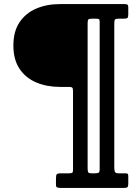

<svg xmlns="http://www.w3.org/2000/svg" viewBox="-20 -770 680 940"><path d="M254 135V108Q254 89.5 257.2 84Q260.5 78.5 279 78.5H316.5Q328.5 78.5 333 76.2Q337.5 74 337.5 62V-325Q337.5 -338 333.2 -341.2Q329 -344.5 316.5 -344.5H273.5Q209.5 -344.5 157.8 -366.2Q106 -388 75.8 -433Q45.5 -478 45.5 -547Q45.5 -616.5 75.8 -661.2Q106 -706 157.5 -728Q209 -750 273.5 -750H589.5Q600 -750 604 -747.2Q608 -744.5 608 -733V-699Q608 -685 603.5 -681.8Q599 -678.5 584.5 -678.5H560Q545.5 -678.5 542.5 -673.8Q539.5 -669 539.5 -653V51Q539.5 63.5 542.5 71Q545.5 78.5 560 78.5H590.5Q600 78.5 604 80.2Q608 82 608 92V129.5Q608 142 604.2 146Q600.5 150 588.5 150H277Q267.5 150 260.8 148Q254 146 254 135ZM468 57V-664Q468 -674.5 463.8 -676.5Q459.5 -678.5 449 -678.5H430Q416 -678.5 412.5 -674.5Q409 -670.5 409 -656V53Q409 65.5 411.2 72Q413.5 78.5 427.5 78.5H443.5Q458 78.5 463 75.5Q468 72.5 468 57Z"/></svg>

Font: Besley* Narrow Semi
Style: Regular
Weight: 600
Width: 4
Designer: Owen Earl
Foundry: indestructible type*
Version: Version 3.000; ttfautohint (v1.8.3)